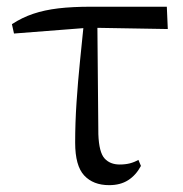

<svg xmlns="http://www.w3.org/2000/svg" viewBox="-20 -537 544 572"><path d="M21.7 -437.1 15.5 -465Q45.8 -484.8 79 -495.9Q112.2 -507.1 153.9 -512.1Q195.6 -517 251.4 -517H477L479.9 -450.5L245.4 -454.5ZM305.2 14.6Q257.7 14.6 230.8 -14.3Q203.9 -43.2 203.9 -112.1Q203.9 -170.4 208 -232.2Q212.1 -293.9 218.4 -355.7Q224.8 -417.4 230.5 -474.9H270L273 -136.8Q275 -83.2 291.5 -65Q307.9 -46.9 336.5 -46.9Q353.3 -46.9 366.7 -50.3Q380.1 -53.7 392.3 -60.7L399.9 -42.7Q385 -15 361.8 -0.2Q338.6 14.6 305.2 14.6Z"/></svg>

Font: Noto Serif SC
Style: Regular
Weight: 200
Designer: Ryoko NISHIZUKA 西塚涼子 (kana & ideographs); Frank Grießhammer (Latin, Greek & Cyrillic); Wenlong ZHANG 张文龙 (bopomofo); San
Foundry: Adobe
Version: Version 2.001;hotconv 1.1.0;makeotfexe 2.6.0